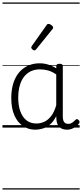

<svg xmlns="http://www.w3.org/2000/svg" viewBox="-20 -1030 663 1550"><path d="M265 17Q210 17 166 -12Q122 -41 96.5 -98Q71 -155 71 -238Q71 -288 80.5 -331Q90 -374 109 -408.5Q128 -443 156 -467.5Q184 -492 220.5 -505.5Q257 -519 301 -519Q335 -519 368 -509Q401 -499 434 -479V-495Q434 -506 440.5 -510.5Q447 -515 461 -515Q475 -515 481 -510.5Q487 -506 487 -496V-91Q487 -70 491.5 -56.5Q496 -43 506 -36.5Q516 -30 531 -30Q541 -30 550.5 -33.5Q560 -37 569.5 -44.5Q579 -52 590 -63Q595 -69 601.5 -68.5Q608 -68 614 -61Q621 -55 622 -48Q623 -41 619 -34Q608 -19 592 -7.5Q576 4 558 10.5Q540 17 522 17Q501 17 485.5 11.5Q470 6 458.5 -5.5Q447 -17 441.5 -33.5Q436 -50 435 -72Q435 -76 434.5 -81.5Q434 -87 434 -92Q411 -47 382 -23.5Q353 0 322.5 8.5Q292 17 265 17ZM127 -242Q127 -180 143.5 -133Q160 -86 192.5 -59.5Q225 -33 274 -33Q306 -33 336.5 -46.5Q367 -60 392.5 -92.5Q418 -125 434 -181V-429Q399 -453 367 -461.5Q335 -470 302 -470Q270 -470 243 -460.5Q216 -451 194.5 -432Q173 -413 158 -385.5Q143 -358 135 -322Q127 -286 127 -242ZM258 -623Q251 -623 241.5 -631Q232 -639 232 -647Q232 -649 233.5 -651.5Q235 -654 237 -659L356 -827Q359 -833 363 -835Q367 -837 372 -837Q379 -837 387.5 -832Q396 -827 402.5 -820.5Q409 -814 409 -807Q409 -803 407.5 -800Q406 -797 402 -793L272 -632Q265 -623 258 -623ZM0 490H623V500H0ZM0 -20H623V0H0ZM0 -505H623V-500H0ZM0 -1010H623V-1000H0Z"/></svg>

Font: Playwrite ES Deco Guides
Style: Regular
Weight: 400
Designer: Veronika Burian, José Scaglione
Foundry: TypeTogether
Version: Version 1.003